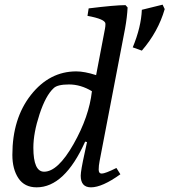

<svg xmlns="http://www.w3.org/2000/svg" viewBox="-20 -794 726 823"><path d="M588 -577 549 -591Q585 -678 588 -752L677 -774L686 -755Q658 -658 588 -577ZM479 -74 496 -47Q418 9 370 9Q326 9 326 -41Q326 -62 343 -139L353 -185L345 -187Q257 9 137 9Q85 9 59 -30Q33 -69 33 -130Q33 -286 112.5 -387Q192 -488 307 -488Q342 -488 392 -472L430 -671Q432 -681 432 -692Q432 -712 355 -726L360 -758Q473 -772 518 -772L527 -762Q525 -721 516 -671L407 -104Q403 -84 403 -67Q403 -50 416 -50Q431 -50 479 -74ZM374 -403Q326 -432 276 -432Q226 -432 210 -416Q176 -385 149.5 -304.5Q123 -224 123 -161Q123 -58 169 -58Q228 -58 295 -176Q362 -294 374 -403Z"/></svg>

Font: Poly
Style: Italic
Weight: 400
Italic angle: -10°
Designer: Nicolas Silva
Foundry: Jose Nicolas Silva Schwarzenberg
Version: Version 1.003